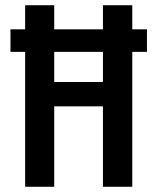

<svg xmlns="http://www.w3.org/2000/svg" viewBox="-20 -713 600 733"><path d="M76 0V-515H20V-601H76V-693H187V-601H373V-693H485V-601H541V-515H485V0H373V-307H187V0ZM187 -400H373V-515H187Z"/></svg>

Font: Ubuntu Sans Mono Medium
Style: Regular
Weight: 500
Monospace: yes
Designer: Dalton Maag Ltd
Foundry: Dalton Maag Ltd
Version: Version 1.006